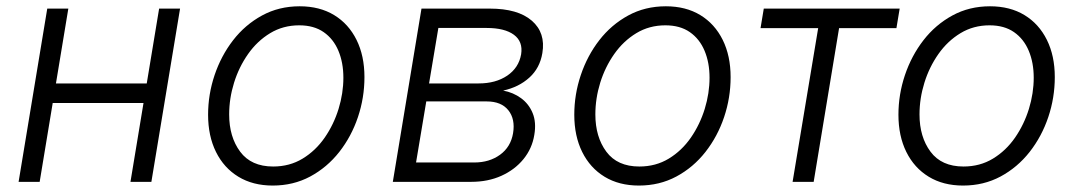

<svg xmlns="http://www.w3.org/2000/svg" viewBox="-20 -573 3394 605"><path d="M459.5 -310.1 448.7 -248.5H129.4L139.6 -310.1ZM195.3 -545.9 105 0H38.6L128.9 -545.9ZM547.4 -545.9 457 0H391.1L481.4 -545.9Z M839.4 11.7Q776.9 11.7 731.2 -16.1Q685.5 -43.9 660.6 -94.2Q635.7 -144.5 635.7 -211.4Q635.7 -275.4 656.2 -336.4Q676.8 -397.5 714.6 -446.3Q752.4 -495.1 805.7 -524.2Q858.9 -553.2 924.3 -553.2Q987.3 -553.2 1033 -525.4Q1078.6 -497.6 1103.5 -447.3Q1128.4 -397 1128.4 -330.1Q1128.4 -265.1 1107.9 -204.1Q1087.4 -143.1 1049.1 -94.2Q1010.7 -45.4 957.5 -16.8Q904.3 11.7 839.4 11.7ZM840.8 -48.3Q892.6 -48.3 933.6 -73.2Q974.6 -98.1 1003.2 -139.4Q1031.7 -180.7 1046.9 -230Q1062 -279.3 1062 -328.1Q1062 -375.5 1046.4 -412.8Q1030.8 -450.2 1000 -471.7Q969.2 -493.2 922.9 -493.2Q872.1 -493.2 831.3 -468.5Q790.5 -443.8 761.7 -402.8Q732.9 -361.8 717.5 -312.3Q702.1 -262.7 702.1 -212.4Q702.1 -141.6 736.8 -95Q771.5 -48.3 840.8 -48.3Z M1217.8 0 1308.1 -545.9H1523.4Q1611.8 -545.9 1655.8 -507.8Q1699.7 -469.7 1689 -405.8Q1681.2 -358.4 1647.9 -328.4Q1614.7 -298.3 1565.4 -287.6Q1597.2 -281.7 1621.8 -263.7Q1646.5 -245.6 1658.4 -216.6Q1670.4 -187.5 1663.6 -147.9Q1656.7 -105 1629.4 -71.5Q1602.1 -38.1 1559.8 -19Q1517.6 0 1464.8 0ZM1291 -61H1474.6Q1522 -61 1555.7 -85.4Q1589.4 -109.9 1596.7 -153.3Q1604 -197.8 1581.8 -225.6Q1559.6 -253.4 1513.7 -253.4H1323.2ZM1332 -310.1H1488.3Q1542 -310.1 1578.4 -334.7Q1614.7 -359.4 1622.1 -401.9Q1628.4 -441.9 1599.4 -463.4Q1570.3 -484.9 1513.2 -484.9H1361.3Z M1993.2 11.7Q1930.7 11.7 1885 -16.1Q1839.4 -43.9 1814.5 -94.2Q1789.6 -144.5 1789.6 -211.4Q1789.6 -275.4 1810.1 -336.4Q1830.6 -397.5 1868.4 -446.3Q1906.2 -495.1 1959.5 -524.2Q2012.7 -553.2 2078.1 -553.2Q2141.1 -553.2 2186.8 -525.4Q2232.4 -497.6 2257.3 -447.3Q2282.2 -397 2282.2 -330.1Q2282.2 -265.1 2261.7 -204.1Q2241.2 -143.1 2202.9 -94.2Q2164.6 -45.4 2111.3 -16.8Q2058.1 11.7 1993.2 11.7ZM1994.6 -48.3Q2046.4 -48.3 2087.4 -73.2Q2128.4 -98.1 2157 -139.4Q2185.5 -180.7 2200.7 -230Q2215.8 -279.3 2215.8 -328.1Q2215.8 -375.5 2200.2 -412.8Q2184.6 -450.2 2153.8 -471.7Q2123 -493.2 2076.7 -493.2Q2025.9 -493.2 1985.1 -468.5Q1944.3 -443.8 1915.5 -402.8Q1886.7 -361.8 1871.3 -312.3Q1856 -262.7 1856 -212.4Q1856 -141.6 1890.6 -95Q1925.3 -48.3 1994.6 -48.3Z M2477.5 0 2558.1 -484.4H2376.5L2386.7 -545.9H2814.9L2804.7 -484.4H2624L2543.9 0Z M3014.6 11.7Q2952.1 11.7 2906.5 -16.1Q2860.8 -43.9 2835.9 -94.2Q2811 -144.5 2811 -211.4Q2811 -275.4 2831.5 -336.4Q2852.1 -397.5 2889.9 -446.3Q2927.7 -495.1 2981 -524.2Q3034.2 -553.2 3099.6 -553.2Q3162.6 -553.2 3208.3 -525.4Q3253.9 -497.6 3278.8 -447.3Q3303.7 -397 3303.7 -330.1Q3303.7 -265.1 3283.2 -204.1Q3262.7 -143.1 3224.4 -94.2Q3186 -45.4 3132.8 -16.8Q3079.6 11.7 3014.6 11.7ZM3016.1 -48.3Q3067.9 -48.3 3108.9 -73.2Q3149.9 -98.1 3178.5 -139.4Q3207 -180.7 3222.2 -230Q3237.3 -279.3 3237.3 -328.1Q3237.3 -375.5 3221.7 -412.8Q3206.1 -450.2 3175.3 -471.7Q3144.5 -493.2 3098.1 -493.2Q3047.4 -493.2 3006.6 -468.5Q2965.8 -443.8 2937 -402.8Q2908.2 -361.8 2892.8 -312.3Q2877.4 -262.7 2877.4 -212.4Q2877.4 -141.6 2912.1 -95Q2946.8 -48.3 3016.1 -48.3Z"/></svg>

Font: Inter Light
Style: Italic
Weight: 300
Italic angle: -9.3988°
Designer: Rasmus Andersson
Foundry: rsms
Version: Version 4.001;git-66647c0bb